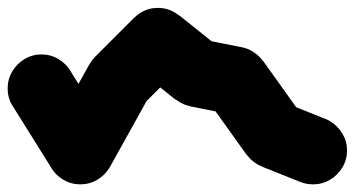

<svg xmlns="http://www.w3.org/2000/svg" viewBox="-57 -468 915 495"><path d="M-37.3 -240Q-37.3 -216.3 -25.5 -196.3Q-13.7 -176.3 6.3 -164.5Q26.3 -152.7 50 -152.7Q73.7 -152.7 93.7 -164.5Q113.7 -176.3 125.7 -196.3Q137.7 -216.3 137.7 -240Q137.7 -263.7 125.7 -283.7Q113.7 -303.7 93.7 -315.7Q73.7 -327.7 50 -327.7Q26.3 -327.7 6.3 -315.7Q-13.7 -303.7 -25.5 -283.7Q-37.3 -263.7 -37.3 -240Z M123.7 -286.3 -23.7 -193.7 76.3 -33.7 223.7 -126.3Z M62.7 -80Q62.7 -56.3 74.5 -36.3Q86.3 -16.3 106.3 -4.5Q126.3 7.3 150 7.3Q173.7 7.3 193.7 -4.5Q213.7 -16.3 225.7 -36.3Q237.7 -56.3 237.7 -80Q237.7 -103.7 225.7 -123.7Q213.7 -143.7 193.7 -155.7Q173.7 -167.7 150 -167.7Q126.3 -167.7 106.3 -155.7Q86.3 -143.7 74.5 -123.7Q62.7 -103.7 62.7 -80Z M73.7 -122.7 226.3 -37.3 326.3 -217.3 173.7 -302.7Z M162.7 -260Q162.7 -236.3 174.5 -216.3Q186.3 -196.3 206.3 -184.5Q226.3 -172.7 250 -172.7Q273.7 -172.7 293.7 -184.5Q313.7 -196.3 325.7 -216.3Q337.7 -236.3 337.7 -260Q337.7 -283.7 325.7 -303.7Q313.7 -323.7 293.7 -335.7Q273.7 -347.7 250 -347.7Q226.3 -347.7 206.3 -335.7Q186.3 -323.7 174.5 -303.7Q162.7 -283.7 162.7 -260Z M188.3 -321.7 311.7 -198.3 411.7 -298.3 288.3 -421.7Z M262.7 -360Q262.7 -336.3 274.5 -316.3Q286.3 -296.3 306.3 -284.5Q326.3 -272.7 350 -272.7Q373.7 -272.7 393.7 -284.5Q413.7 -296.3 425.7 -316.3Q437.7 -336.3 437.7 -360Q437.7 -383.7 425.7 -403.7Q413.7 -423.7 393.7 -435.7Q373.7 -447.7 350 -447.7Q326.3 -447.7 306.3 -435.7Q286.3 -423.7 274.5 -403.7Q262.7 -383.7 262.7 -360Z M404.7 -428.7 295.3 -291.3 395.3 -211.3 504.7 -348.7Z M362.7 -280Q362.7 -256.3 374.5 -236.3Q386.3 -216.3 406.3 -204.5Q426.3 -192.7 450 -192.7Q473.7 -192.7 493.7 -204.5Q513.7 -216.3 525.7 -236.3Q537.7 -256.3 537.7 -280Q537.7 -303.7 525.7 -323.7Q513.7 -343.7 493.7 -355.7Q473.7 -367.7 450 -367.7Q426.3 -367.7 406.3 -355.7Q386.3 -343.7 374.5 -323.7Q362.7 -303.7 362.7 -280Z M467.3 -366 432.7 -194 532.7 -174 567.3 -346Z M462.7 -260Q462.7 -236.3 474.5 -216.3Q486.3 -196.3 506.3 -184.5Q526.3 -172.7 550 -172.7Q573.7 -172.7 593.7 -184.5Q613.7 -196.3 625.7 -216.3Q637.7 -236.3 637.7 -260Q637.7 -283.7 625.7 -303.7Q613.7 -323.7 593.7 -335.7Q573.7 -347.7 550 -347.7Q526.3 -347.7 506.3 -335.7Q486.3 -323.7 474.5 -303.7Q462.7 -283.7 462.7 -260Z M621.3 -311 478.7 -209 578.7 -69 721.3 -171Z M562.7 -120Q562.7 -96.3 574.5 -76.3Q586.3 -56.3 606.3 -44.5Q626.3 -32.7 650 -32.7Q673.7 -32.7 693.7 -44.5Q713.7 -56.3 725.7 -76.3Q737.7 -96.3 737.7 -120Q737.7 -143.7 725.7 -163.7Q713.7 -183.7 693.7 -195.7Q673.7 -207.7 650 -207.7Q626.3 -207.7 606.3 -195.7Q586.3 -183.7 574.5 -163.7Q562.7 -143.7 562.7 -120Z M682.3 -201.3 617.7 -38.7 717.7 1.3 782.3 -161.3Z M662.7 -80Q662.7 -56.3 674.5 -36.3Q686.3 -16.3 706.3 -4.5Q726.3 7.3 750 7.3Q773.7 7.3 793.7 -4.5Q813.7 -16.3 825.7 -36.3Q837.7 -56.3 837.7 -80Q837.7 -103.7 825.7 -123.7Q813.7 -143.7 793.7 -155.7Q773.7 -167.7 750 -167.7Q726.3 -167.7 706.3 -155.7Q686.3 -143.7 674.5 -123.7Q662.7 -103.7 662.7 -80Z"/></svg>

Font: Linefont Thin
Style: Regular
Weight: 100
Monospace: yes
Version: Version 3.002;gftools[0.9.33]